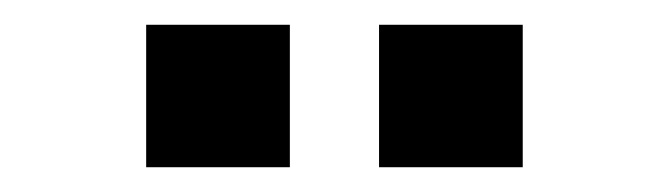

<svg xmlns="http://www.w3.org/2000/svg" viewBox="-20 -732 540 155"><path d="M286 -597V-712H402V-597ZM98 -597V-712H214V-597Z"/></svg>

Font: Nunito Sans 12pt ExtraLight
Style: Regular
Weight: 200
Designer: Vernon Adams
Foundry: Vernon Adams
Version: Version 3.101;gftools[0.9.27]